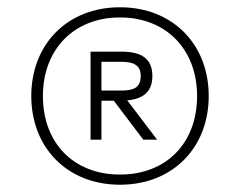

<svg xmlns="http://www.w3.org/2000/svg" viewBox="-20 -698 660 528"><path d="M310 -190C455 -190 554 -292 554 -434C554 -576 455 -678 310 -678C165 -678 66 -576 66 -434C66 -292 165 -190 310 -190ZM310 -218C182 -218 98 -305 98 -434C98 -561 182 -650 310 -650C438 -650 522 -561 522 -434C522 -305 438 -218 310 -218ZM399 -489C399 -536 370 -556 314 -556H229V-314H259V-421H293L374 -314H412L330 -422C374 -426 399 -446 399 -489ZM367 -489C367 -458 349 -449 314 -449H259V-528H314C350 -528 367 -517 367 -489Z"/></svg>

Font: Gantari Thin
Style: Regular
Weight: 250
Designer: Anugrah Pasau
Foundry: Lafontype
Version: Version 1.000